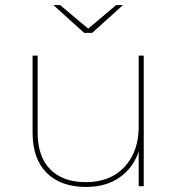

<svg xmlns="http://www.w3.org/2000/svg" viewBox="-20 -737 704 760"><path d="M109 -212V-517H129V-212Q129 -117 179 -66.5Q229 -16 320 -16Q417 -16 473 -76.5Q529 -137 529 -236V-517H549V0H529V-146L531 -143Q509 -74 454.5 -35.5Q400 3 321 3Q221 3 165 -52.5Q109 -108 109 -212ZM191 -717H218L332 -621H326L440 -717H467L345 -607H313Z"/></svg>

Font: iiserrat Thin
Style: Regular
Weight: 100
Designer: Akira Ohta
Foundry: Akira Ohta
Version: Version 1.200;Glyphs 3.3.1 (3343)